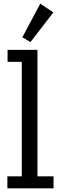

<svg xmlns="http://www.w3.org/2000/svg" viewBox="-20 -1020 335 1040"><path d="M21 -685V-750H183V-65H270V0H20V-65H98V-685ZM269 -953 145 -792 101 -818 198 -1000Z"/></svg>

Font: Cherry Swash
Style: Regular
Weight: 400
Designer: Kasatkina Nataliya
Foundry: Nataliya Kasatkina
Version: Version 1.001